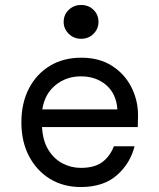

<svg xmlns="http://www.w3.org/2000/svg" viewBox="-20 -740 640 772"><path d="M305 12Q235 12 181.5 -20.5Q128 -53 97 -111.5Q66 -170 66 -248Q66 -326 96.5 -384.5Q127 -443 181 -475.5Q235 -508 307 -508Q379 -508 430 -475.5Q481 -443 508 -390Q535 -337 535 -276Q535 -265 534.5 -254Q534 -243 534 -229H149Q152 -174 174.5 -137.5Q197 -101 231.5 -83Q266 -65 305 -65Q360 -65 391 -88Q422 -111 438 -152H521Q504 -83 450 -35.5Q396 12 305 12ZM305 -433Q247 -433 203.5 -398Q160 -363 150 -300H452Q448 -362 407.5 -397.5Q367 -433 305 -433ZM306 -584Q277 -584 256.5 -604Q236 -624 236 -652Q236 -681 256.5 -700.5Q277 -720 306 -720Q336 -720 356 -700.5Q376 -681 376 -652Q376 -624 356 -604Q336 -584 306 -584Z"/></svg>

Font: DM Mono
Style: Regular
Weight: 400
Designer: Colophon Foundry
Foundry: Colophon Foundry
Version: Version 1.000; ttfautohint (v1.8.2.53-6de2)